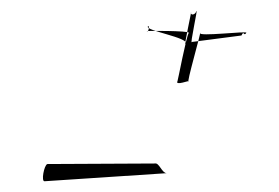

<svg xmlns="http://www.w3.org/2000/svg" viewBox="-20 -407 519 357"><path d="M68 -102C62 -100 56 -69 63 -70L290 -85C281 -85 276 -105 268 -103ZM253 -349C249 -350 333 -350 331 -346C326 -338 311 -258 310 -256C305 -247 333 -258 331 -256C325 -247 355 -350 352 -346C346 -338 441 -350 438 -346C433 -338 434 -352 429 -341L337 -329C332 -320 349 -395 345 -386C343 -379 334 -378 335 -384C338 -393 321 -318 325 -326C332 -337 249 -350 255 -358C258 -362 257 -346 253 -349Z"/></svg>

Font: pokerface
Style: oblique
Weight: 400
Version: Version 1